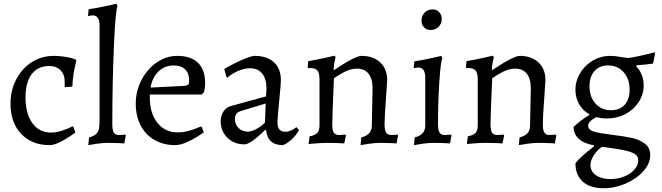

<svg xmlns="http://www.w3.org/2000/svg" viewBox="-20 -762 3532 1024"><path d="M245 12Q150 12 93 -48Q36 -108 36 -209Q36 -280 66.5 -338.5Q97 -397 149.5 -430.5Q202 -464 267 -464Q295 -464 321 -460Q347 -456 363.5 -451.5Q380 -447 384 -445L387 -438Q386 -433 381.5 -414.5Q377 -396 372 -365.5Q367 -335 366 -300L325 -297V-328Q325 -365 302.5 -387.5Q280 -410 243 -410Q182 -410 149 -366.5Q116 -323 116 -243Q116 -156 152.5 -105.5Q189 -55 252 -55Q277 -55 302 -62.5Q327 -70 344 -77.5Q361 -85 365 -88L371 -86L382 -55Q375 -50 351.5 -34Q328 -18 297.5 -3Q267 12 245 12Z M511 -135V-626Q511 -680 474 -680Q467 -680 459 -678.5Q451 -677 449 -676Q449 -682 451 -694L453 -713Q496 -719 542 -729Q588 -739 601 -742L607 -729Q596 -712 587.5 -516Q579 -320 579 -98Q579 -68 587 -55Q595 -42 614 -42Q625 -42 635 -43Q645 -44 649 -44L651 -40L643 3Q634 2 609 1Q584 0 554 0Q528 0 494.5 5Q461 10 451 12L455 -29Q483 -37 494.5 -49Q506 -61 508.5 -78Q511 -95 511 -135Z M927 -56Q955 -56 982 -63Q1009 -70 1027 -77.5Q1045 -85 1050 -87L1056 -85L1067 -56Q1060 -51 1034.5 -34.5Q1009 -18 975 -3Q941 12 914 12Q852 12 804 -15.5Q756 -43 730 -93.5Q704 -144 704 -209Q704 -276 734.5 -335Q765 -394 816 -429Q867 -464 925 -464Q998 -464 1036 -427Q1074 -390 1074 -319Q1074 -303 1071.5 -288.5Q1069 -274 1068 -270L1055 -258H779V-242Q779 -158 819.5 -107Q860 -56 927 -56ZM989 -331Q989 -371 967.5 -392Q946 -413 906 -413Q859 -413 825.5 -381Q792 -349 783 -295L964 -304Q979 -306 984 -311Q989 -316 989 -331Z M1313 -398Q1285 -398 1251 -384Q1217 -370 1193 -348L1188 -351L1176 -394Q1227 -424 1273.5 -444Q1320 -464 1339 -464Q1404 -464 1441 -430Q1478 -396 1478 -335Q1478 -313 1471 -245Q1460 -135 1460 -105Q1460 -83 1471 -71Q1482 -59 1501 -59Q1515 -59 1531.5 -66Q1548 -73 1561 -84L1575 -68Q1559 -40 1534.5 -17.5Q1510 5 1488 12Q1407 12 1399 -69L1395 -70Q1359 -34 1329.5 -13Q1300 8 1285 8Q1229 8 1193 -27Q1157 -62 1157 -116Q1157 -145 1171.5 -167Q1186 -189 1210 -196L1399 -248L1401 -292Q1401 -342 1378 -370Q1355 -398 1313 -398ZM1233 -127Q1233 -98 1252.5 -79Q1272 -60 1302 -60Q1321 -60 1346.5 -73.5Q1372 -87 1393 -108L1397 -210L1262 -169Q1233 -160 1233 -127Z M1963 -94 1967 -292Q1967 -342 1945.5 -369Q1924 -396 1884 -396Q1852 -396 1819 -379.5Q1786 -363 1761 -344Q1752 -137 1752 -98Q1752 -67 1760 -54.5Q1768 -42 1788 -42Q1799 -42 1809 -43Q1819 -44 1823 -44L1825 -40L1816 3Q1807 2 1781 1Q1755 0 1725 0Q1699 0 1667.5 2.5Q1636 5 1626 6L1631 -35Q1660 -40 1672 -53Q1684 -66 1684 -94V-338Q1684 -372 1673 -385.5Q1662 -399 1635 -399H1624L1621 -403L1624 -436Q1667 -443 1709.5 -452.5Q1752 -462 1764 -465L1770 -457Q1768 -451 1764 -431.5Q1760 -412 1759 -391L1761 -388Q1875 -464 1908 -464Q1971 -464 2008 -429Q2045 -394 2045 -335Q2045 -325 2039 -243Q2031 -139 2031 -98Q2031 -69 2039 -55.5Q2047 -42 2066 -42Q2077 -42 2087 -43Q2097 -44 2101 -44L2103 -40L2095 3Q2086 2 2061 1Q2036 0 2006 0Q1980 0 1946.5 5Q1913 10 1903 12L1907 -29Q1937 -37 1950 -52.5Q1963 -68 1963 -94Z M2228 -653Q2228 -678 2245 -695Q2262 -712 2287 -712Q2308 -712 2322 -697.5Q2336 -683 2336 -661Q2336 -636 2319 -619Q2302 -602 2277 -602Q2255 -602 2241.5 -616Q2228 -630 2228 -653ZM2248 -94V-348Q2248 -402 2211 -402Q2204 -402 2196 -400.5Q2188 -399 2186 -398L2190 -435Q2232 -441 2276.5 -451Q2321 -461 2334 -464L2339 -452Q2330 -431 2323 -323.5Q2316 -216 2316 -98Q2316 -69 2324 -55.5Q2332 -42 2351 -42Q2362 -42 2372 -43Q2382 -44 2386 -44L2388 -40L2380 3Q2371 2 2346 1Q2321 0 2291 0Q2265 0 2231.5 5Q2198 10 2188 12L2192 -29Q2222 -37 2235 -52.5Q2248 -68 2248 -94Z M2807 -94 2811 -292Q2811 -342 2789.5 -369Q2768 -396 2728 -396Q2696 -396 2663 -379.5Q2630 -363 2605 -344Q2596 -137 2596 -98Q2596 -67 2604 -54.5Q2612 -42 2632 -42Q2643 -42 2653 -43Q2663 -44 2667 -44L2669 -40L2660 3Q2651 2 2625 1Q2599 0 2569 0Q2543 0 2511.5 2.5Q2480 5 2470 6L2475 -35Q2504 -40 2516 -53Q2528 -66 2528 -94V-338Q2528 -372 2517 -385.5Q2506 -399 2479 -399H2468L2465 -403L2468 -436Q2511 -443 2553.5 -452.5Q2596 -462 2608 -465L2614 -457Q2612 -451 2608 -431.5Q2604 -412 2603 -391L2605 -388Q2719 -464 2752 -464Q2815 -464 2852 -429Q2889 -394 2889 -335Q2889 -325 2883 -243Q2875 -139 2875 -98Q2875 -69 2883 -55.5Q2891 -42 2910 -42Q2921 -42 2931 -43Q2941 -44 2945 -44L2947 -40L2939 3Q2930 2 2905 1Q2880 0 2850 0Q2824 0 2790.5 5Q2757 10 2747 12L2751 -29Q2781 -37 2794 -52.5Q2807 -68 2807 -94Z M3159 -137Q3136 -124 3126.5 -113.5Q3117 -103 3117 -92Q3117 -69 3148 -60Q3179 -51 3245 -43Q3310 -35 3350 -26.5Q3390 -18 3419 4Q3448 26 3448 65Q3448 109 3412 150Q3376 191 3318 216.5Q3260 242 3199 242Q3128 242 3088.5 207Q3049 172 3049 109Q3062 91 3089.5 66.5Q3117 42 3148 19V13Q3095 4 3067 -21.5Q3039 -47 3039 -85Q3077 -121 3123 -149V-153Q3089 -171 3069 -206Q3049 -241 3049 -283Q3049 -331 3074.5 -373Q3100 -415 3142.5 -439.5Q3185 -464 3235 -464Q3258 -464 3292 -458Q3317 -453 3333 -453Q3375 -458 3471 -483L3474 -479L3463 -423Q3423 -417 3377 -414L3373 -409Q3413 -365 3413 -307Q3413 -259 3386.5 -218Q3360 -177 3315 -153.5Q3270 -130 3216 -130Q3191 -130 3159 -137ZM3338 -283Q3338 -341 3306 -377Q3274 -413 3223 -413Q3177 -413 3150.5 -383Q3124 -353 3124 -302Q3124 -245 3156 -209.5Q3188 -174 3239 -174Q3285 -174 3311.5 -203Q3338 -232 3338 -283ZM3384 93Q3384 73 3368 61Q3352 49 3311.5 40Q3271 31 3191 21Q3165 38 3147 66Q3129 94 3129 118Q3129 152 3158.5 172.5Q3188 193 3235 193Q3274 193 3308.5 179.5Q3343 166 3363.5 142.5Q3384 119 3384 93Z"/></svg>

Font: Sahitya
Style: Regular
Weight: 400
Designer: Juan Pablo del Peral
Foundry: Juan Pablo del Peral (http://www.huertatipografica.com)
Version: Version 1.001;PS 001.000;hotconv 1.0.70;makeotf.lib2.5.58329